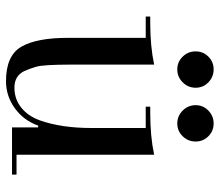

<svg xmlns="http://www.w3.org/2000/svg" viewBox="-66 -645 731 639"><g transform="rotate(90 299.5 -325.5)"><path d="M348 -568Q330 -586 330 -611Q330 -636 348 -653.5Q366 -671 391 -671Q416 -671 433.5 -653.5Q451 -636 451 -611Q451 -586 433.5 -568Q416 -550 391 -550Q366 -550 348 -568ZM168.5 -568Q151 -586 151 -611Q151 -636 168.5 -653.5Q186 -671 211 -671Q236 -671 254 -653.5Q272 -636 272 -611Q272 -586 254 -568Q236 -550 211 -550Q186 -550 168.5 -568ZM406 -445H335V-460H356Q434 -460 495 -473V-15H561V0H404V-87H398Q381 -39 340.5 -9.5Q300 20 250 20Q165 20 135.5 -31Q106 -82 106 -185V-445H35V-460H56Q134 -460 195 -473V-199Q195 -105 202 -81Q209 -57 217 -40Q233 -8 271.5 -8Q310 -8 338.5 -31Q367 -54 381 -94Q406 -165 406 -264Z"/></g></svg>

Font: Elsie
Style: Regular
Weight: 400
Designer: Alejandro Inler
Foundry: Alejandro Inler
Version: 1.002